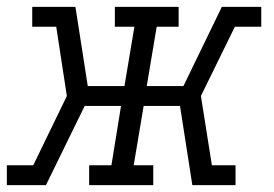

<svg xmlns="http://www.w3.org/2000/svg" viewBox="-29 -540 799 560"><path d="M-9 0V-58H68L166 -260L135 -462H65V-520H191L227 -289H334L363 -462H306V-520H492V-462H428L399 -289H506L618 -520H733V-462H656L557 -260L589 -58H658V0H532L496 -231H390L361 -58H418V0H231V-58H296L324 -231H218L105 0Z"/></svg>

Font: Iosevka Etoile Light Oblique
Style: Regular
Weight: 300
Italic angle: -9°
Designer: Belleve Invis
Foundry: Belleve Invis
Version: Version 15.5.2; ttfautohint (v1.8.4)